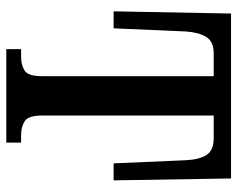

<svg xmlns="http://www.w3.org/2000/svg" viewBox="-92 -662 754 610"><g transform="rotate(90 285.0 -357.0)"><path d="M136 0V-47H160Q186 -47 204 -58Q222 -69 222 -113V-659H151Q112 -659 97.5 -635.5Q83 -612 80 -571L70 -341H16L23 -714H547L553 -341H499L489 -571Q487 -613 472.5 -636Q458 -659 418 -659H347V-115Q347 -70 365 -58.5Q383 -47 410 -47H433V0Z"/></g></svg>

Font: Noto Serif Condensed SemiBold
Style: Regular
Weight: 600
Width: 3
Designer: Monotype Design Team
Foundry: Monotype Imaging Inc.
Version: Version 2.013